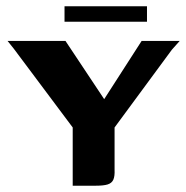

<svg xmlns="http://www.w3.org/2000/svg" viewBox="-20 -590 592 610"><path d="M211 0V-185L24 -435L4 -460H188L311 -275L430 -460H551L526 -432L344 -185V-51Q345 -30 340 -19Q335 -8 322 -4Q309 0 285 0ZM185 -521V-570H447V-521Z"/></svg>

Font: Genos Thin SemiBold
Style: Regular
Weight: 600
Version: Version 1.010